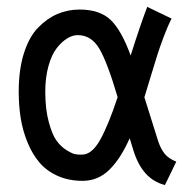

<svg xmlns="http://www.w3.org/2000/svg" viewBox="-20 -525 558 561"><path d="M112.3 -257.3Q112.3 -206.5 122.3 -169.2Q132.3 -131.8 145 -114.3Q157.7 -96.7 174.3 -86.4Q190.9 -76.2 199 -74.7Q207 -73.2 213.4 -73.2H219.7Q248.5 -73.2 272.7 -116.5Q296.9 -159.7 323.7 -241.2Q293.9 -342.3 270.5 -382.3Q247.1 -422.4 207 -422.4Q191.9 -422.4 176 -412.6Q160.2 -402.8 145.5 -384Q130.9 -365.2 121.6 -332Q112.3 -298.8 112.3 -257.3ZM401.9 -240.7Q436 -130.9 441.9 -113.3Q449.7 -89.8 461.2 -75.7Q472.7 -61.5 495.1 -52.7L461.9 15.6Q395 -1 369.1 -87.9Q362.3 -110.4 358.9 -121.1Q333 -62 299.8 -29.3Q266.6 3.4 221.7 3.4Q180.7 3.4 148.2 -11.2Q115.7 -25.9 95 -50.5Q74.2 -75.2 60.3 -109.1Q46.4 -143.1 40.5 -179.7Q34.7 -216.3 34.7 -257.3Q34.7 -321.8 50 -369.9Q65.4 -418 91.8 -444.8Q118.2 -471.7 148.4 -484.4Q178.7 -497.1 212.4 -497.1Q271 -497.1 302.7 -467.3Q334.5 -437.5 361.8 -362.8Q390.1 -452.6 410.2 -504.9L481.4 -470.7Q470.2 -449.2 458.5 -418Q446.8 -386.7 440.2 -366Q433.6 -345.2 419.9 -300Q406.2 -254.9 401.9 -240.7Z"/></svg>

Font: Fantasque Sans Mono
Style: Regular
Weight: 400
Monospace: yes
Designer: Jany Belluz
Version: Version 1.8.0 ; ttfautohint (v1.8.2)